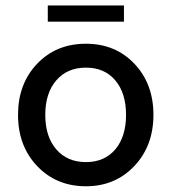

<svg xmlns="http://www.w3.org/2000/svg" viewBox="-20 -658 614 687"><path d="M287.5 8.5Q182 8.5 113.2 -63.5Q44.5 -135.5 44.5 -247Q44.5 -358 112.8 -429.8Q181 -501.5 287.5 -501.5Q393 -501.5 461 -429.8Q529 -358 529 -247Q529 -136 460.5 -63.8Q392 8.5 287.5 8.5ZM287.5 -78Q354 -78 392.5 -123.5Q431 -169 431 -247Q431 -325 392.5 -370.5Q354 -416 287.5 -416Q220.5 -416 181.2 -370.2Q142 -324.5 142 -247Q142 -169.5 181.2 -123.8Q220.5 -78 287.5 -78ZM151 -580.5V-638.5H423.5V-580.5Z"/></svg>

Font: HK Grotesk Medium
Style: Regular
Weight: 500
Designer: Alfredo Marco Pradil
Foundry: Hanken Design Co.
Version: Version 3.001;FEAKit 1.0